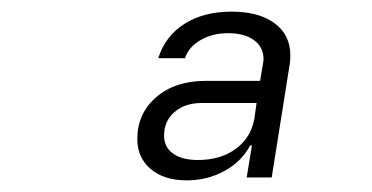

<svg xmlns="http://www.w3.org/2000/svg" viewBox="-20 -760 640 330"><path d="M479 -665Q479 -655 478 -650L447 -455H404L413 -510H410Q395 -482 365.5 -466Q336 -450 301 -450Q262 -450 239 -469.5Q216 -489 216 -521Q216 -565 248.5 -593Q281 -621 333 -621H427L432 -650L433 -658Q433 -679 416.5 -691Q400 -703 372 -703Q345 -703 324.5 -691Q304 -679 298 -660H252Q264 -698 297 -719Q330 -740 378 -740Q425 -740 452 -720Q479 -700 479 -665ZM421 -583H327Q298 -583 280 -567.5Q262 -552 262 -527Q262 -507 277.5 -496Q293 -485 320 -485Q359 -485 385 -504Q411 -523 417 -555Z"/></svg>

Font: JetBrains Mono Semi Light
Style: Italic
Weight: 350
Italic angle: -9°
Monospace: yes
Designer: Philipp Nurullin, Konstantin Bulenkov
Foundry: JetBrains
Version: 2.002